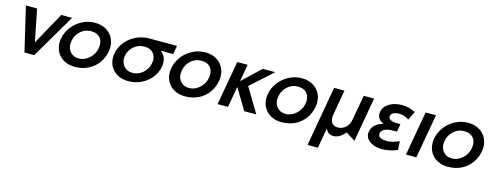

<svg xmlns="http://www.w3.org/2000/svg" viewBox="-22 -1223 5422 2109"><g transform="rotate(15 2688.5 -168.0)"><path d="M613 -501H490L288 -135L215 -501H88L206 2H317Z M1098 -252Q1102 -273 1102 -298Q1102 -359 1073.5 -408.5Q1045 -458 993 -486Q941 -514 872 -514Q795 -514 727 -478.5Q659 -443 613 -382.5Q567 -322 554 -250Q550 -229 550 -203Q550 -142 578 -93.5Q606 -45 658 -17Q710 11 778 11Q865 11 933 -23.5Q1001 -58 1043 -117.5Q1085 -177 1098 -252ZM985 -291Q985 -270 981 -251Q973 -208 946 -170.5Q919 -133 880 -111Q841 -89 797 -89Q740 -89 704.5 -125.5Q669 -162 669 -219Q669 -236 672 -252Q683 -321 734 -367.5Q785 -414 853 -414Q918 -414 951.5 -380Q985 -346 985 -291Z M1709 -277Q1709 -258 1706 -240Q1693 -169 1647.5 -111.5Q1602 -54 1534 -21.5Q1466 11 1388 11Q1320 11 1267.5 -16.5Q1215 -44 1187 -92Q1159 -140 1159 -199Q1159 -224 1163 -244Q1175 -312 1220.5 -371.5Q1266 -431 1337 -466.5Q1408 -502 1494 -502H1806L1789 -404H1645Q1709 -361 1709 -277ZM1590 -245Q1594 -269 1594 -280Q1594 -335 1558.5 -368.5Q1523 -402 1463 -402Q1394 -402 1343 -357.5Q1292 -313 1280 -246Q1278 -237 1278 -220Q1278 -165 1313.5 -127Q1349 -89 1407 -89Q1475 -89 1525.5 -133.5Q1576 -178 1590 -245Z M2352 -252Q2356 -273 2356 -298Q2356 -359 2327.5 -408.5Q2299 -458 2247 -486Q2195 -514 2126 -514Q2049 -514 1981 -478.5Q1913 -443 1867 -382.5Q1821 -322 1808 -250Q1804 -229 1804 -203Q1804 -142 1832 -93.5Q1860 -45 1912 -17Q1964 11 2032 11Q2119 11 2187 -23.5Q2255 -58 2297 -117.5Q2339 -177 2352 -252ZM2239 -291Q2239 -270 2235 -251Q2227 -208 2200 -170.5Q2173 -133 2134 -111Q2095 -89 2051 -89Q1994 -89 1958.5 -125.5Q1923 -162 1923 -219Q1923 -236 1926 -252Q1937 -321 1988 -367.5Q2039 -414 2107 -414Q2172 -414 2205.5 -380Q2239 -346 2239 -291Z M2609 -502H2491L2402 0H2520L2562 -238L2705 0H2842L2675 -278L2923 -502H2781L2575 -307Z M3450 -252Q3454 -273 3454 -298Q3454 -359 3425.5 -408.5Q3397 -458 3345 -486Q3293 -514 3224 -514Q3147 -514 3079 -478.5Q3011 -443 2965 -382.5Q2919 -322 2906 -250Q2902 -229 2902 -203Q2902 -142 2930 -93.5Q2958 -45 3010 -17Q3062 11 3130 11Q3217 11 3285 -23.5Q3353 -58 3395 -117.5Q3437 -177 3450 -252ZM3337 -291Q3337 -270 3333 -251Q3325 -208 3298 -170.5Q3271 -133 3232 -111Q3193 -89 3149 -89Q3092 -89 3056.5 -125.5Q3021 -162 3021 -219Q3021 -236 3024 -252Q3035 -321 3086 -367.5Q3137 -414 3205 -414Q3270 -414 3303.5 -380Q3337 -346 3337 -291Z M3472 178 3592 -503H3710L3660 -218Q3657 -200 3657 -184Q3657 -139 3681 -116Q3705 -93 3741 -93Q3791 -93 3829 -125.5Q3867 -158 3878 -218L3929 -503H4047L3958 0L3851 -66Q3825 -31 3790.5 -10.5Q3756 10 3720 10Q3687 10 3664 -6.5Q3641 -23 3631 -54L3590 178Z M4299 -89Q4362 -89 4441 -124L4447 -26Q4358 11 4273 11Q4220 11 4176.5 -5Q4133 -21 4108 -50.5Q4083 -80 4083 -119Q4083 -126 4085 -140Q4093 -185 4128.5 -217Q4164 -249 4220 -262Q4184 -277 4165 -302Q4146 -327 4146 -360Q4146 -366 4148 -380Q4160 -443 4220.5 -478.5Q4281 -514 4364 -514Q4446 -514 4516 -475L4469 -377Q4420 -414 4354 -414Q4314 -414 4288 -398.5Q4262 -383 4262 -356Q4262 -333 4287.5 -320Q4313 -307 4358 -307H4399L4383 -217H4334Q4269 -217 4236 -195Q4203 -173 4203 -142Q4203 -113 4232 -101Q4261 -89 4299 -89Z M4751 -502H4633L4544 0H4662Z M5341 -252Q5345 -273 5345 -298Q5345 -359 5316.5 -408.5Q5288 -458 5236 -486Q5184 -514 5115 -514Q5038 -514 4970 -478.5Q4902 -443 4856 -382.5Q4810 -322 4797 -250Q4793 -229 4793 -203Q4793 -142 4821 -93.5Q4849 -45 4901 -17Q4953 11 5021 11Q5108 11 5176 -23.5Q5244 -58 5286 -117.5Q5328 -177 5341 -252ZM5228 -291Q5228 -270 5224 -251Q5216 -208 5189 -170.5Q5162 -133 5123 -111Q5084 -89 5040 -89Q4983 -89 4947.5 -125.5Q4912 -162 4912 -219Q4912 -236 4915 -252Q4926 -321 4977 -367.5Q5028 -414 5096 -414Q5161 -414 5194.5 -380Q5228 -346 5228 -291Z"/></g></svg>

Font: Geom Medium
Style: Italic
Weight: 500
Italic angle: -10°
Version: Version 1.102